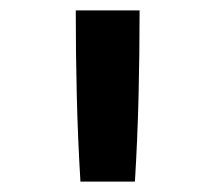

<svg xmlns="http://www.w3.org/2000/svg" viewBox="-20 -792 415 370"><path d="M135 -442Q130 -524 128 -606.5Q126 -689 126 -772H249Q249 -689 247 -606.5Q245 -524 240 -442Z"/></svg>

Font: Iosevka Julsh Curly
Style: Bold
Weight: 700
Designer: Belleve Invis
Foundry: Belleve Invis
Version: Version 15.0.2; ttfautohint (v1.8.4)